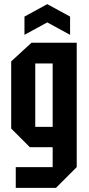

<svg xmlns="http://www.w3.org/2000/svg" viewBox="-20 -766 428 926"><path d="M56 140V40H234V-56H124L34 -146V-470L132 -560H350V40L250 140ZM150 -460V-154H234V-460ZM98 -598V-686L208 -746L318 -686V-598L208 -658Z"/></svg>

Font: Tektur Condensed Medium
Style: Regular
Weight: 500
Width: 3
Designer: Adam Jagosz
Foundry: Adam Jagosz
Version: Version 1.005;gftools[0.9.30]